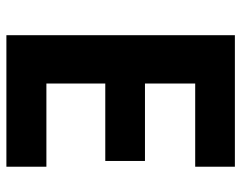

<svg xmlns="http://www.w3.org/2000/svg" viewBox="-97 -657 754 600"><g transform="rotate(90 280.0 -357.0)"><path d="M501 0H90V-714H501V-590H241V-433H483V-309H241V-125H501Z"/></g></svg>

Font: Noto IKEA Latin
Style: Bold
Weight: 700
Designer: Monotype Design Team
Foundry: Monotype Imaging Inc.
Version: Version 1.0